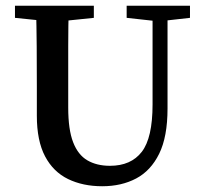

<svg xmlns="http://www.w3.org/2000/svg" viewBox="-20 -632 710 667"><path d="M335 15Q268 15 216.5 -10Q165 -35 136.5 -89Q108 -143 108 -230V-330Q108 -400 107.5 -470.5Q107 -541 105 -612H219Q217 -542 217 -471.5Q217 -401 217 -330V-258Q217 -182 234 -138Q251 -94 283.5 -75Q316 -56 362 -56Q435 -56 472.5 -104.5Q510 -153 510 -269V-612H562V-255Q562 -157 533 -98Q504 -39 453 -12Q402 15 335 15ZM32 -570V-612H306V-570L180 -557H159ZM420 -570V-612H640V-570L542 -559H520Z"/></svg>

Font: Lisu Bosa SemiBold
Style: Regular
Weight: 600
Designer: David Morse, Annie Olsen, Victor Gaultney, Frank Grießhammer (Latin)
Foundry: SIL International
Version: Version 2.000